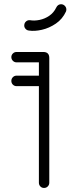

<svg xmlns="http://www.w3.org/2000/svg" viewBox="-20 -911 342 931"><path d="M60.5 -608.6Q49.8 -608.6 42.4 -616.2Q35 -623.8 35 -634.1Q35 -644.2 42.4 -651.6Q49.8 -659 60.5 -659H189.8Q219 -659 219 -629.8V-25.1Q219 -14.4 211.6 -7Q204.2 0.4 193.5 0.4Q182.8 0.4 175.7 -7Q168.6 -14.4 168.6 -25.1V-608.6ZM60.5 -493.2Q49.8 -493.2 42.4 -500.6Q35 -508 35 -518.8Q35 -529.1 42.4 -536.7Q49.8 -544.2 60.5 -544.2H193.5Q204.2 -544.2 211.6 -536.7Q219 -529.1 219 -518.8Q219 -508 211.6 -500.6Q204.2 -493.2 193.5 -493.2ZM252.8 -874.5Q256.2 -882.4 263.2 -886.9Q270.2 -891.4 278.9 -890.4Q289.2 -889 295.9 -880.9Q302.6 -872.9 301.6 -862.1Q301.2 -860.6 300.9 -858.8Q300.5 -857 300.1 -855.5Q283.1 -818.5 250.9 -796.6Q218.6 -774.6 183.1 -766.6Q147.5 -758.5 120.5 -762.8Q109.8 -763.8 103.1 -772Q96.4 -780.2 97.8 -790.4Q98.8 -800.8 106.7 -807.4Q114.6 -814.1 125.4 -813.1Q146.2 -809.2 171.6 -814.4Q196.9 -819.5 218.8 -834.4Q240.8 -849.4 252.8 -874.5Z"/></svg>

Font: Libertine-Super Thin
Style: Regular
Weight: 100
Designer: Bastien Sozeau
Foundry: NBR — Bastien Sozeau
Version: Version 2.003;gftools[0.9.33]